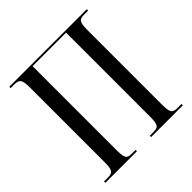

<svg xmlns="http://www.w3.org/2000/svg" viewBox="-188 -862 1009 1009"><g transform="rotate(-45 316.5 -357.0)"><path d="M29 0H264V-10H236C198 -10 192 -22 192 -84V-704H441V-86C441 -22 435 -10 395 -10H369V0H605V-10H576C537 -10 530 -22 530 -84V-630C530 -692 537 -704 576 -704H605V-714H29V-704H54C95 -704 103 -692 103 -629V-84C103 -22 96 -10 57 -10H29Z"/></g></svg>

Font: Noto Serif Display ExtraCondensed
Style: Regular
Weight: 400
Width: 2
Designer: Monotype Design Team
Foundry: Monotype Imaging Inc.
Version: Version 2.009